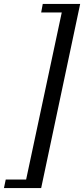

<svg xmlns="http://www.w3.org/2000/svg" viewBox="-77 -720 425 970"><path d="M131 230H-57L-48 187H55L235 -657H131L139 -700H328Z"/></svg>

Font: PTSerif
Style: Italic
Weight: 400
Italic angle: -12°
Designer: A.Korolkova, O.Umpeleva, V.Yefimov
Foundry: ParaType Ltd
Version: Version 1.000W OFL; ttfautohint (v1.2) -l 8 -r 50 -G 200 -x 